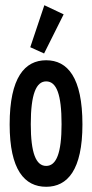

<svg xmlns="http://www.w3.org/2000/svg" viewBox="-20 -707 353 736"><path d="M149 -502 224 -652 150 -687 96 -526ZM157 9C239 9 296 -56 296 -230C296 -410 239 -476 157 -476C75 -476 17 -410 17 -230C17 -56 74 9 157 9ZM157 -71C118 -71 98 -120 98 -231C98 -347 119 -395 157 -395C196 -395 216 -347 216 -231C216 -120 196 -71 157 -71Z"/></svg>

Font: Inconsolata ExtraCondensed
Style: Bold
Weight: 700
Width: 2
Monospace: yes
Designer: Raph Levien, Cyreal, Brenton Simpson
Foundry: Raph Levien, Cyreal, Google
Version: Version 3.100